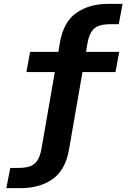

<svg xmlns="http://www.w3.org/2000/svg" viewBox="-20 -770 690 1000"><path d="M13 210 33.5 104.5H76.5Q110 104.5 134 97Q158 89.5 173.5 67.5Q189 45.5 196.5 2L265.5 -394.5H117.5L137 -500H284L292 -548Q310.5 -655.5 377.5 -702.8Q444.5 -750 545.5 -750H618.5L598.5 -644H555Q521.5 -644 497.5 -636.5Q473.5 -629 458 -607.2Q442.5 -585.5 435 -541.5L428 -500H601L581.5 -394.5H409.5L339.5 8.5Q321 115.5 254 162.8Q187 210 86.5 210Z"/></svg>

Font: Trispace SemiBold
Style: Regular
Weight: 600
Designer: Tyler Finck
Foundry: Etcetera Type Company
Version: Version 1.210; ttfautohint (v1.8.3)